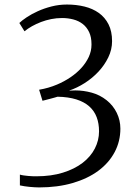

<svg xmlns="http://www.w3.org/2000/svg" viewBox="-20 -653 596 834"><path d="M66.4 105.5Q74.2 107.9 83.7 109.1Q93.3 110.4 102.8 111.3Q112.3 112.3 121.3 112.5Q130.4 112.8 137.2 112.8Q202.6 112.8 253.4 96.9Q304.2 81.1 339.1 54.2Q374 27.3 392.1 -8.1Q410.2 -43.5 410.2 -82.5Q410.2 -116.7 399.9 -144Q389.6 -171.4 367.7 -190.9Q345.7 -210.4 311.5 -221.2Q277.3 -231.9 230 -232.9Q227.1 -231.9 217.5 -229.2Q208 -226.6 197 -223.6Q186 -220.7 176.5 -218.3Q167 -215.8 164.6 -215.3L149.9 -263.2Q169.9 -266.6 189.5 -272.2Q209 -277.8 227.5 -285.6Q258.8 -298.8 285.9 -317.1Q313 -335.4 333.3 -357.7Q353.5 -379.9 365.5 -405.5Q377.4 -431.2 377.4 -458.5Q377.4 -460 377.4 -461.4Q377.4 -491.7 367.2 -513.4Q356.9 -535.2 339.4 -548.8Q321.8 -562.5 298.3 -568.6Q274.9 -574.7 249.5 -574.7Q225.6 -574.7 202.4 -570.1Q179.2 -565.4 158.2 -557.4Q137.2 -549.3 118.9 -539.1Q100.6 -528.8 86.4 -517.1L64 -553.2Q75.2 -564 95.9 -577.9Q116.7 -591.8 144 -604.2Q171.4 -616.7 203.9 -625Q236.3 -633.3 271 -633.3Q311.5 -633.3 347.2 -624.5Q382.8 -615.7 409.4 -596.7Q436 -577.6 451.4 -547.4Q466.8 -517.1 466.8 -474.1Q466.8 -437.5 450.4 -403.8Q434.1 -370.1 407.7 -341.8Q381.3 -313.5 347.9 -292.2Q314.5 -271 279.8 -259.3Q293.9 -260.3 307.6 -260.3Q342.8 -260.3 378.4 -250.5Q414.1 -240.7 442.9 -217.8Q471.7 -194.8 487.3 -162.6Q502.9 -130.4 502.9 -94.2Q502.9 -39.1 478 7.8Q453.1 54.7 407 88.9Q360.8 123 295.4 142.1Q230 161.1 149.9 161.1Q140.6 161.1 129.9 160.4Q119.1 159.7 108.2 158.7Q97.2 157.7 86.4 156Q75.7 154.3 66.4 152.3Z"/></svg>

Font: MerriweatherLight
Style: Regular
Weight: 300
Designer: Eben Sorkin ( sorkintype@gmail.com )
Foundry: Eben Sorkin
Version: Version 1.055; ttfautohint (v1.4.1)